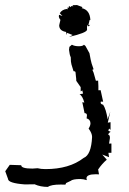

<svg xmlns="http://www.w3.org/2000/svg" viewBox="-39 -612 503 747"><path d="M-18.6 54.2 -1 29.3 43.5 30.8Q43.5 43.9 86.9 43.9L107.4 42.5Q119.6 45.9 138.2 45.9Q230.5 45.9 286.6 2.4Q315.9 -9.3 319.3 -79.1Q319.3 -93.8 305.7 -111.8Q313 -123 313 -132.8Q312 -147.9 297.9 -151.4L299.3 -163.1Q299.3 -171.9 290 -171.9L281.2 -214.4L289.1 -212.9Q281.7 -239.7 270.5 -245.1L284.2 -248L281.2 -260.3L274.9 -256.3V-272.9Q267.6 -282.7 257.8 -297.4Q257.8 -306.2 256.3 -315.7Q254.9 -325.2 254.9 -330.1Q254.9 -335 247.1 -335Q241.7 -352.5 239 -361.3Q236.3 -370.1 236.3 -389.2Q231.4 -398.9 229.5 -418.5L231 -429.7L240.7 -438Q251 -432.1 267.6 -432.1Q283.2 -432.1 287.6 -438L293.5 -433.1Q301.3 -418 309.1 -404.8Q314 -376.5 317.4 -365.2L325.2 -342.3Q320.8 -342.3 320.8 -339.4L325.2 -329.1L334 -297.9L342.8 -298.3L343.8 -277.3V-260.7L352.5 -261.2L362.3 -216.3L353.5 -216.8L352.5 -212.9Q352.5 -206.5 362.3 -204.6Q373.5 -187.5 379.9 -147.9L390.1 -177.7L380.4 -134.8L391.1 -136.7V-106.9L385.3 -111.8L382.3 -103.5L391.6 -99.1Q382.3 -94.2 382.3 -87.4Q388.7 -87.4 388.7 -75.2L385.3 -53.2L394.5 -53.7V-17.6H382.8L385.3 -0.5L358.9 -10.7L376.5 9.3Q358.4 24.4 342.8 47.4L346.2 66.4L334 65.9Q297.4 65.9 297.4 82L298.8 88.9Q284.2 84.5 273.4 84.5Q244.1 84.5 235.8 91.8L218.3 100.1L215.3 106.4L197.8 106Q159.2 106 147.5 115.2Q118.2 115.2 95.7 105L57.6 105.5Q-7.8 100.6 -7.8 84ZM218.1 -487.7Q191.3 -492.1 191.3 -513.6L196.1 -534.7Q189.9 -542.2 189.9 -549.2L190.8 -554.5L204 -549.6L193.5 -560.6Q202.3 -575.1 222 -577.3L224.2 -574.7L223.8 -583.5L227.7 -580.8L229.5 -589.2L234.8 -584.3Q236.5 -584.3 237 -587.4L242.2 -588.7L246.2 -586.1L243.1 -591.8L260.7 -592.3L282.2 -584.3L278.7 -580.4Q310.8 -573.8 312.6 -533.8L309.9 -534.7L305.1 -515.8L306.4 -513.6L312.1 -516.2Q307.3 -509.6 305.1 -509.6Q302.9 -509.6 302 -515.8Q299.4 -511 299.4 -504.4L299.8 -496.9Q299.8 -484.6 229.5 -468.3L244 -475.8L221.6 -484.1L220.3 -475.4Z"/></svg>

Font: Truetypewriter PolyglOTT
Style: Regular
Weight: 400
Designer: Sergey Beatoff a.k.a. Sam_T
Version: Version 3.76